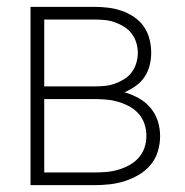

<svg xmlns="http://www.w3.org/2000/svg" viewBox="-20 -540 540 560"><path d="M69 0V-520H256Q276 -520 296 -517.5Q316 -515 335 -508.5Q354 -502 371 -490.5Q388 -479 399.5 -462.5Q411 -446 416 -426Q421 -406 421 -386Q421 -368 416.5 -349.5Q412 -331 401.5 -315.5Q391 -300 375.5 -289Q360 -278 343 -271Q364 -265 384 -254Q404 -243 418.5 -226Q433 -209 440 -187.5Q447 -166 447 -143Q447 -121 440.5 -99Q434 -77 419.5 -59.5Q405 -42 385.5 -30.5Q366 -19 344.5 -12Q323 -5 300.5 -2.5Q278 0 256 0ZM109 -288H256Q271 -288 286 -289.5Q301 -291 315 -296Q329 -301 342 -309Q355 -317 364 -329Q373 -341 377.5 -356Q382 -371 382 -386Q382 -401 377.5 -415.5Q373 -430 364 -442Q355 -454 342 -462Q329 -470 315 -475Q301 -480 286 -481.5Q271 -483 256 -483H109ZM109 -37H256Q273 -37 290.5 -38.5Q308 -40 325 -45Q342 -50 357.5 -58.5Q373 -67 384.5 -80Q396 -93 401.5 -109.5Q407 -126 407 -144Q407 -161 401.5 -178Q396 -195 384.5 -208Q373 -221 357.5 -229.5Q342 -238 325 -243Q308 -248 290.5 -249.5Q273 -251 256 -251H109Z"/></svg>

Font: Iosevka SS18 Extralight
Style: Regular
Weight: 200
Monospace: yes
Designer: Belleve Invis
Foundry: Belleve Invis
Version: Version 25.1.1; ttfautohint (v1.8.4)